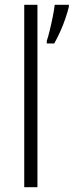

<svg xmlns="http://www.w3.org/2000/svg" viewBox="-20 -780 307 800"><path d="M136 0H81V-760H136ZM267 -752Q262 -731 252.5 -703Q243 -675 230.5 -647.5Q218 -620 206 -599H175V-610Q180 -624 187 -652.5Q194 -681 200 -711Q206 -741 208 -760H267Z"/></svg>

Font: Noto Sans Thai Looped SemiCondensed Light
Style: Regular
Weight: 300
Width: 4
Designer: Sasikarn Vongin, Ben Mitchell
Foundry: The Fontpad Ltd
Version: Version 1.001; ttfautohint (v1.8.4.7-5d5b)